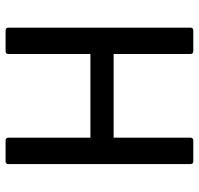

<svg xmlns="http://www.w3.org/2000/svg" viewBox="-32 -662 695 670"><g transform="rotate(90 315.0 -327.5)"><path d="M87 0Q77 0 77 -10V-645Q77 -655 87 -655H159Q169 -655 169 -645V-377H461V-645Q461 -655 471 -655H544Q553 -655 553 -645V-10Q553 0 544 0H471Q461 0 461 -10V-296H169V-10Q169 0 159 0Z"/></g></svg>

Font: Sofia Sans Semi Condensed Medium
Style: Regular
Weight: 500
Designer: Botio Nikoltchev, Ani Petrova
Foundry: lettersoup
Version: Version 4.100